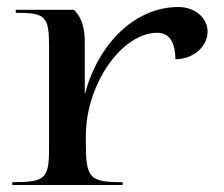

<svg xmlns="http://www.w3.org/2000/svg" viewBox="-20 -528 638 548"><path d="M15 0H330V-8C235.5 -8 225 -19.2 225 -120V-140C225 -287.2 327.3 -434.4 429.1 -434.4C462.5 -434.4 480.5 -408 480.5 -359C531.2 -359 572.5 -394.4 572.5 -438C572.5 -477.7 535.2 -508 489.5 -508C364.9 -508 259.8 -403 222 -258.4V-408C222 -444.2 214.7 -477.6 191 -500H25V-491.5C110.5 -491.5 120 -481.8 120 -394.5V-105C120 -17.7 109.5 -8 15 -8Z"/></svg>

Font: Prida01
Style: Bold
Weight: 700
Designer: gluk
Foundry: gluk
Version: Version 00.072